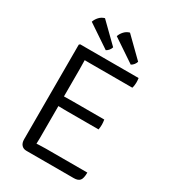

<svg xmlns="http://www.w3.org/2000/svg" viewBox="-211 -993 983 1101"><g transform="rotate(30 281.0 -442.0)"><path d="M98.5 -677 104.5 -683H172.5V-620Q172.5 -599 173 -587.5Q173.5 -576 173.5 -555.5V-102.5Q173.5 -92.5 173 -83.8Q172.5 -75 172.5 -64V0H142.5Q122.5 0 110.5 -13.2Q98.5 -26.5 98.5 -50.5ZM440 -378.5Q441.5 -370 442.2 -361Q443 -352 443 -346Q443 -339.5 442.2 -330.5Q441.5 -321.5 440 -313H233Q222 -313 207.5 -313.2Q193 -313.5 177.2 -313.8Q161.5 -314 147 -314V-377.5Q161.5 -377.5 177.2 -377.8Q193 -378 207.5 -378.2Q222 -378.5 233 -378.5ZM491.5 -683Q493 -674 493.2 -666.2Q493.5 -658.5 493.5 -652Q493.5 -645.5 492.2 -635.8Q491 -626 488 -617H233Q222 -617 207.5 -617Q193 -617 177.2 -617.2Q161.5 -617.5 147 -618V-683ZM508 -66.5Q508 -27.5 496 -13.8Q484 0 456.5 0H147V-62.5Q166.5 -64 186.5 -65.2Q206.5 -66.5 234 -66.5ZM153 -884 277 -762.5Q274 -752 266.8 -742.5Q259.5 -733 248.5 -727L97.5 -828.5Q103.5 -847 118 -862.8Q132.5 -878.5 153 -884ZM318.5 -884 442.5 -762.5Q439.5 -752 432.2 -742.5Q425 -733 414 -727L263 -828.5Q269 -847 283.5 -862.8Q298 -878.5 318.5 -884Z"/></g></svg>

Font: Signika SC
Style: Regular
Weight: 300
Designer: Anna Giedryś
Foundry: Anna Giedryś
Version: Version 2.000